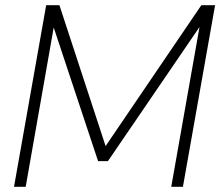

<svg xmlns="http://www.w3.org/2000/svg" viewBox="-20 -720 849 740"><path d="M34 0 158 -700H209L387 -157L756 -700H809L685 0H640L749 -616L396 -99H358L187 -614L79 0Z"/></svg>

Font: DM Sans 18pt ExtraLight
Style: Italic
Weight: 250
Italic angle: -10°
Designer: Colophon Foundry, Jonny Pinhorn
Foundry: Colophon Foundry
Version: Version 4.004;gftools[0.9.30]